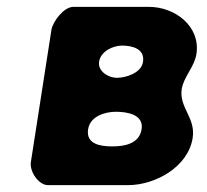

<svg xmlns="http://www.w3.org/2000/svg" viewBox="-20 -540 605 560"><path d="M553 -383C565 -463 491 -520 414 -520H194C166 -520 134 -477 130 -453L70 -67C66 -39 93 0 120 0H353C433 0 529 -53 542 -138C551 -197 502 -226 510 -280C516 -317 547 -344 553 -383ZM237 -163C243 -201 286 -214 318 -214C351 -214 400 -206 393 -163C386 -119 340 -113 307 -113C274 -113 230 -119 237 -163ZM269 -360C274 -391 310 -407 336 -407C369 -407 403 -396 397 -359C392 -327 347 -313 321 -313C296 -313 265 -332 269 -360Z"/></svg>

Font: Asimov Print
Style: Regular
Weight: 500
Designer: Google
Version: Version 2.000980: 2014